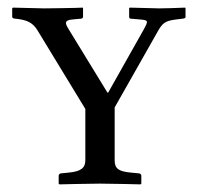

<svg xmlns="http://www.w3.org/2000/svg" viewBox="-20 -482 519 504"><path d="M204 -61C204 -41 192 -32 161 -29L141 -27C137 -27 134 -24 134 -21V0L136 2C136 2 214 0 242 0C273 0 349 2 349 2L351 0V-21C351 -24 348 -27 344 -27L323 -29C292 -32 281 -39 281 -61V-200L391 -394C406 -421 411 -427 443 -431L460 -433C467 -434 467 -436 467 -438V-460L466 -462C451 -461 405 -460 398 -460C388 -460 332 -462 321 -462L319 -461V-438C319 -436 320 -433 323 -433L346 -431C370 -429 370 -428 357 -404L264 -239H262L161 -404C151 -420 147 -429 171 -431L193 -433C196 -433 198 -436 198 -438V-461L197 -462C185 -461 101 -460 96 -460C85 -460 23 -462 14 -462L12 -460V-438C12 -434 17 -433 20 -433C49 -430 65 -424 78 -403L204 -196Z"/></svg>

Font: Linux Libertine O C
Style: Regular
Weight: 400
Designer: Philipp H. Poll
Foundry: Philipp H. Poll
Version: Version 4.0.3